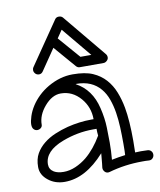

<svg xmlns="http://www.w3.org/2000/svg" viewBox="-90 -871 811 973"><g transform="rotate(-10 315.0 -384.0)"><path d="M371.1 -170.9Q369.1 -187.5 369.1 -206.1H351.1Q271 -206.1 193.8 -176.8Q95.2 -139.6 95.2 -70.8Q95.2 -45.4 118.2 -31.2Q137.2 -20 168 -20Q198.7 -20 229.7 -33.4Q260.7 -46.9 287.1 -68.4Q334 -107.4 371.1 -170.9ZM488.8 -49.8Q490.2 -64.5 490.2 -108.4Q490.2 -152.3 488.5 -192.1Q486.8 -231.9 481 -269Q475.1 -306.2 463.4 -338.9Q451.7 -371.6 431.6 -395.5Q387.2 -448.2 308.1 -448.2Q306.6 -448.2 305.7 -447.5Q304.7 -446.8 303.2 -446.8H305.2Q383.8 -404.3 407.2 -305.7Q420.4 -251.5 421.6 -202.9Q422.9 -154.3 422.9 -126.5Q422.9 -82.5 418.9 -38.1Q454.1 -45.4 488.8 -49.8ZM570.8 -55.2 606 -54.2Q616.7 -53.2 623.3 -45.9Q629.9 -38.6 629.9 -28.1Q629.9 -17.6 622.8 -9.8Q615.7 -2 605 -2H603Q594.7 -2.9 585.9 -2.9H568.8Q479.5 -2.9 396 21L389.2 22Q377.9 22 370.8 13.4Q363.8 4.9 363.8 -3.9V-7.8Q363.8 -8.8 366.2 -27.6Q368.7 -46.4 371.1 -80.1Q272 30.8 165 30.8Q115.7 30.8 81.1 3.4Q43.9 -25.4 43.9 -66.4Q43.9 -107.4 59.8 -135.3Q75.7 -163.1 101.6 -183.8Q127.4 -204.6 160.4 -218.5Q193.4 -232.4 227.5 -241.2Q291 -256.8 351.1 -256.8H362.8Q362.8 -318.8 323.2 -365.2Q281.2 -414.1 221.2 -414.1Q176.3 -414.1 137.2 -368.2Q99.1 -323.7 99.1 -274.9Q99.1 -265.1 91.1 -258.5Q83 -252 72.8 -252Q62.5 -252 54.7 -260Q46.9 -268.1 46.9 -284.7Q46.9 -301.3 55.2 -326.9Q63.5 -352.5 79.3 -377.2Q95.2 -401.9 117.9 -423.8Q140.6 -445.8 169.9 -462.9Q232.4 -499 297.1 -499Q361.8 -499 400.6 -481.9Q439.5 -464.8 465.6 -435.5Q491.7 -406.2 506.8 -367.7Q522 -329.1 529.8 -286.1Q542 -218.8 542 -113.8L541 -54.2ZM408.2 -579.6 282.2 -731.4 254.9 -691.4 352.1 -579.6ZM339.8 -528.3Q328.6 -528.3 320.8 -537.6L225.1 -648.4L150.9 -539.6Q143.1 -528.3 130.9 -528.3Q118.7 -528.3 111.3 -536.6Q104 -544.9 104 -554Q104 -563 107.9 -568.4L258.8 -788.6Q265.6 -799.3 279.1 -799.3Q292.5 -799.3 299.8 -790.5L481.9 -570.3Q487.8 -563 487.8 -553.2Q487.8 -543.5 479.5 -535.9Q471.2 -528.3 461.9 -528.3Z"/></g></svg>

Font: Ribeye Marrow
Style: Regular
Weight: 400
Designer: Astigmatic (AOETI)
Foundry: Astigmatic (AOETI)
Version: Version 1.000